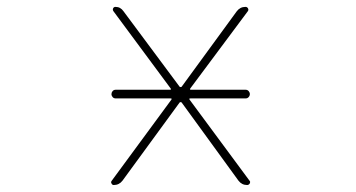

<svg xmlns="http://www.w3.org/2000/svg" viewBox="-20 -564 1040 561"><path d="M702.1 -23.4Q686.5 -23.4 676.8 -36.1L510.7 -264.6Q509.8 -265.6 507.8 -265.6Q505.9 -265.6 504.9 -264.6L337.9 -36.1Q328.1 -23.4 312.5 -23.4Q307.6 -23.4 305.7 -28.3Q304.7 -29.3 304.7 -31.2Q304.7 -34.2 306.6 -36.1L480.5 -272.5Q483.4 -276.4 478.5 -276.4H318.4Q312.5 -276.4 309.1 -280.3Q305.7 -284.2 305.7 -289.1Q305.7 -293.9 309.1 -297.9Q312.5 -301.8 318.4 -301.8H476.6Q481.4 -301.8 478.5 -305.7L311.5 -531.2Q308.6 -535.2 310.5 -539.6Q312.5 -543.9 317.4 -543.9Q332 -543.9 340.8 -531.2L504.9 -310.5Q505.9 -309.6 507.8 -309.6Q509.8 -309.6 510.7 -310.5L671.9 -531.2Q681.6 -543.9 697.3 -543.9Q702.1 -543.9 704.6 -539.6Q707 -535.2 704.1 -531.2L536.1 -305.7Q533.2 -301.8 538.1 -301.8H697.3Q703.1 -301.8 706.5 -297.9Q710 -293.9 710 -289.1Q710 -284.2 706.5 -280.3Q703.1 -276.4 697.3 -276.4H536.1Q531.2 -276.4 534.2 -272.5L709 -36.1Q710.9 -34.2 710.9 -32.2Q710.9 -30.3 710 -28.3Q707 -23.4 702.1 -23.4Z"/></svg>

Font: Rounded-X Mgen+ 1mn thin
Style: Regular
Weight: 100
Designer: [Source Han Sans]
Ryoko NISHIZUKA  (kana & ideographs); Paul D. Hunt (Latin, Greek & Cyrillic); Wenlong ZHANG  (bopomofo
Version: Version 1.059.20150602